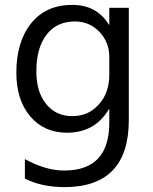

<svg xmlns="http://www.w3.org/2000/svg" viewBox="-20 -532 629 787"><path d="M508 -40Q508 235 244 235Q151 235 82 200V120Q167 167 243 167Q428 167 428 -29V-84H426Q369 12 254 12Q161 12 104 -55Q47 -122 47 -234Q47 -361 108 -437Q169 -512 276 -512Q377 -512 426 -431H428V-500H508ZM428 -226V-300Q428 -358 388 -401Q347 -444 287 -444Q212 -444 171 -390Q129 -336 129 -239Q129 -155 169 -106Q209 -56 276 -56Q343 -56 385 -104Q428 -151 428 -226Z"/></svg>

Font: A Tai Tham KH New
Style: Regular
Weight: 400
Designer: Sangdang Kengtung
Foundry: Sangdang Kengtung
Version: Version 1.002